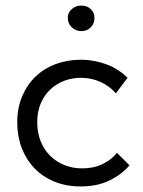

<svg xmlns="http://www.w3.org/2000/svg" viewBox="-20 -663 515 691"><path d="M270 8Q330 8 374 -13.5Q418 -35 446 -68L401 -113Q381 -88 349 -72.5Q317 -57 276 -57Q241 -57 211.5 -69Q182 -81 160 -103Q138 -125 126 -155.5Q114 -186 114 -223Q114 -261 126.5 -290.5Q139 -320 160.5 -340.5Q182 -361 210.5 -372Q239 -383 271 -383Q309 -383 342 -368Q375 -353 397 -327L439 -383Q424 -398 405 -410.5Q386 -423 364.5 -431Q343 -439 319 -443.5Q295 -448 270 -448Q222 -448 180.5 -432.5Q139 -417 108.5 -388Q78 -359 60 -317Q42 -275 42 -222Q42 -173 58 -131Q74 -89 103.5 -58Q133 -27 175.5 -9.5Q218 8 270 8ZM273 -551Q293 -551 306.5 -564.5Q320 -578 320 -598Q320 -618 306.5 -630.5Q293 -643 273 -643Q253 -643 238.5 -630.5Q224 -618 224 -598Q224 -578 238.5 -564.5Q253 -551 273 -551Z"/></svg>

Font: Tilda Sans VF
Style: Regular
Weight: 400
Designer: ParaType Ltd
Foundry: ParaType Ltd
Version: Version 1.010